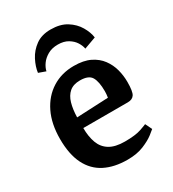

<svg xmlns="http://www.w3.org/2000/svg" viewBox="-177 -813 830 921"><g transform="rotate(-30 238.0 -352.0)"><path d="M248 -715Q301 -715 336 -693Q371 -671 390 -638.5Q409 -606 413 -576L347 -552Q344 -570 332 -589Q320 -608 297.5 -621.5Q275 -635 242 -635Q209 -635 185.5 -621.5Q162 -608 148.5 -589Q135 -570 131 -551L92 -565Q96 -597 114 -632Q132 -667 165 -691Q198 -715 248 -715ZM257 11Q184 11 132 -15.5Q80 -42 52.5 -97Q25 -152 25 -237Q25 -321 54.5 -381.5Q84 -442 136.5 -475Q189 -508 257 -508Q311 -508 346.5 -490.5Q382 -473 403 -444.5Q424 -416 433 -382Q442 -348 442 -313Q442 -260 431 -243.5Q420 -227 395 -227H148Q148 -180 161 -144.5Q174 -109 205 -90Q236 -71 289 -71Q348 -71 379.5 -82Q411 -93 414 -95L432 -58Q428 -54 406 -37Q384 -20 346.5 -4.5Q309 11 257 11ZM148 -286 323 -294Q326 -312 326 -329Q326 -381 311 -407Q296 -433 248 -433Q211 -433 189.5 -414.5Q168 -396 158.5 -363Q149 -330 148 -286Z"/></g></svg>

Font: Faustina SemiBold
Style: Regular
Weight: 600
Designer: Alfonso Garcia
Foundry: http://www.omnibus-type.com
Version: Version 1.200